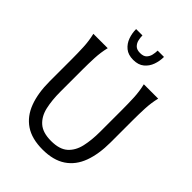

<svg xmlns="http://www.w3.org/2000/svg" viewBox="-281 -1136 1286 1286"><g transform="rotate(45 362.0 -493.0)"><path d="M191 -775Q178 -721 175.5 -665Q173 -609 173 -553V-343Q173 -265 187 -202.5Q201 -140 242 -103.5Q283 -67 362 -67Q442 -67 482.5 -103.5Q523 -140 537 -202.5Q551 -265 551 -343V-553Q551 -609 548.5 -665Q546 -721 533 -775H669Q656 -721 653.5 -665Q651 -609 651 -553V-343Q651 -232 621.5 -152Q592 -72 528 -29Q464 14 362 14Q260 14 196.5 -29Q133 -72 103 -152Q73 -232 73 -343V-553Q73 -609 70.5 -665Q68 -721 55 -775ZM367 -840Q319 -840 290 -864Q261 -888 248 -924.5Q235 -961 235 -1000H295Q295 -980 300 -958Q305 -936 320.5 -920.5Q336 -905 367 -905Q399 -905 414 -920.5Q429 -936 434 -958Q439 -980 439 -1000H499Q499 -961 486 -924.5Q473 -888 444 -864Q415 -840 367 -840Z"/></g></svg>

Font: Faculty Glyphic
Style: Regular
Weight: 400
Designer: Koto Studio, Dylan Young
Foundry: Koto Studio
Version: Version 1.004; ttfautohint (v1.8.4.7-5d5b)